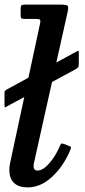

<svg xmlns="http://www.w3.org/2000/svg" viewBox="-22 -800 368 832"><path d="M6 -411.5Q1 -408 -0.8 -405.5Q-2.5 -403 -2.5 -394V-347Q-2.5 -334 0 -334.5Q2.5 -335 10 -340L306.5 -500.5Q315 -506 317.2 -509.2Q319.5 -512.5 319.5 -526V-566.5Q319.5 -580 317 -580Q314.5 -580 306.5 -575ZM270.5 -746Q275.5 -768 272 -774Q268.5 -780 240 -780H85.5Q74 -780 70.8 -776.5Q67.5 -773 67.5 -761V-733Q67.5 -724 70.8 -721Q74 -718 83.5 -718H129.5Q147 -718 150.8 -714.8Q154.5 -711.5 151.5 -697.5L21.5 -92.5Q20 -87 19.2 -78.5Q18.5 -70 18.5 -64.5Q18.5 -26 39 -7Q59.5 12 98 12Q153.5 12 202.8 -33Q252 -78 282.5 -149.5Q286.5 -158.5 285.5 -161.8Q284.5 -165 274.5 -168.5L258.5 -175Q247 -179.5 243.8 -177.5Q240.5 -175.5 236.5 -165Q217.5 -121.5 190.5 -91.2Q163.5 -61 141 -61Q123.5 -61 123.5 -79.5Q123.5 -83.5 124.2 -88.5Q125 -93.5 126 -97.5Z"/></svg>

Font: Besley Medium
Style: Italic
Weight: 500
Italic angle: -13°
Designer: Owen Earl
Foundry: indestructible type*
Version: Version 2.001